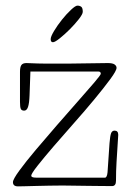

<svg xmlns="http://www.w3.org/2000/svg" viewBox="-20 -660 479 682"><path d="M88 -406 85 -322Q84 -293 79.5 -280Q75 -267 66 -267Q57 -267 54 -273Q51 -279 51 -298V-405Q51 -422 56 -429Q61 -436 74 -436Q98 -435 114.5 -434.5Q131 -434 146.5 -434Q162 -434 178.5 -434Q195 -434 219 -434Q251 -434 291 -435Q331 -436 363 -436Q380 -436 387 -431Q394 -426 394 -419Q394 -409 371.5 -378.5Q349 -348 315.5 -307.5Q282 -267 242.5 -222.5Q203 -178 169.5 -139Q136 -100 113.5 -71.5Q91 -43 91 -36Q91 -29 108 -29H353Q360 -29 362 -48L369 -151Q371 -177 374.5 -186.5Q378 -196 387 -196Q400 -196 400 -181L394 -85Q393 -74 392.5 -52.5Q392 -31 392 -18Q392 1 378 1Q343 1 319 0.5Q295 0 276.5 0Q258 0 241 -0.5Q224 -1 202 -1Q180 -1 155.5 -0.5Q131 0 109 0.5Q87 1 69.5 1.5Q52 2 44 2Q26 2 26 -13Q26 -23 49 -54.5Q72 -86 107 -127.5Q142 -169 182 -215Q222 -261 257 -300.5Q292 -340 315 -367Q338 -394 338 -398Q338 -406 329 -406ZM274 -618Q274 -610 260 -592Q246 -574 228 -556Q210 -538 192.5 -524Q175 -510 168 -510Q160 -510 160 -521Q160 -530 172 -550Q184 -570 200 -590Q216 -610 232 -625Q248 -640 255 -640Q263 -640 268.5 -636Q274 -632 274 -618Z"/></svg>

Font: Life Savers
Style: Regular
Weight: 400
Designer: Pablo Impallari, Rodrigo Fuenzalida, Brenda Gallo
Foundry: Pablo Impallari, Rodrigo Fuenzalida, Brenda Gallo
Version: Version 3.001; ttfautohint (v0.95) -l 8 -r 50 -G 200 -x 14 -